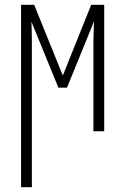

<svg xmlns="http://www.w3.org/2000/svg" viewBox="-20 -551 525 806"><path d="M68.4 234.9V-530.8H123.5L243.7 -233.9L362.8 -530.8H417.5V0H372.1V-364.7Q372.1 -376 372.6 -395.3Q373 -414.6 373.5 -433.3Q374 -452.1 375 -461.9L261.2 -183.1H225.1L111.8 -460Q112.8 -450.7 113 -432.9Q113.3 -415 113.5 -396.2Q113.8 -377.4 113.8 -365.2V234.9Z"/></svg>

Font: Open Sans Condensed Light
Style: Regular
Weight: 300
Width: 3
Designer: Monotype Design Team
Foundry: Monotype Imaging Inc.
Version: Version 3.003; ttfautohint (v1.8.4)